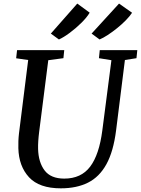

<svg xmlns="http://www.w3.org/2000/svg" viewBox="-20 -1016 768 1046"><path d="M660.5 -689 612.5 -306Q598 -191 559.8 -121.5Q521.5 -52 459.5 -21Q397.5 10 311.5 10Q194 10 138.2 -50.2Q82.5 -110.5 80 -208.5Q79.5 -227 80.2 -247.8Q81 -268.5 83.5 -290L133.5 -689L68 -698.5L73 -743H330L325.5 -699L243 -688L193.5 -299Q190 -271.5 188.5 -248Q187 -224.5 187.5 -204.5Q189.5 -131.5 223.2 -87.2Q257 -43 330 -43Q422 -43 471.2 -108.2Q520.5 -173.5 537.5 -306L587 -688L519 -699L523.5 -743H728L723.5 -699ZM257 -833 401 -996.5 468.5 -947Q454 -922 423.8 -892Q393.5 -862 359.8 -837Q326 -812 301 -801ZM479 -833 628.5 -996.5 699.5 -946.5Q687.5 -928 666 -906Q644.5 -884 618.5 -863Q592.5 -842 567.2 -825.5Q542 -809 522.5 -801Z"/></svg>

Font: Merriweather
Style: Italic
Weight: 400
Italic angle: -7.8°
Designer: Eben Sorkin
Foundry: Eben Sorkin
Version: Version 2.100